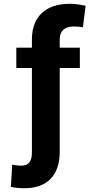

<svg xmlns="http://www.w3.org/2000/svg" viewBox="-20 -780 509 1013"><path d="M110.4 213.1C227.3 213.1 295.5 145.6 295.1 21V-421.2H401.3V-528.4H295.1V-573.2C295.5 -617.5 322.8 -640.3 368.3 -640.3C391.7 -640.3 404.5 -638.5 417.3 -635.7L431.8 -749.6C407.7 -755 377.8 -759.9 347.3 -759.9C224.4 -759.9 148.8 -695 148.4 -573.2V-528.4H66.1V-421.2H148.4V21C148.8 66.1 135.7 94.1 90.9 94.1C78.5 94.1 55.4 91.6 44.4 88.4L37.3 206C63.9 211.6 85.9 213.1 110.4 213.1Z"/></svg>

Font: Inter-Hewn
Style: Bold
Weight: 700
Designer: Rasmus Andersson
Foundry: rsms
Version: Version 3.012;git-f93a4a705